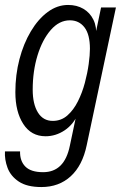

<svg xmlns="http://www.w3.org/2000/svg" viewBox="-30 -540 498 775"><path d="M137 215Q79 215 46 193Q13 171 0.5 137.5Q-12 104 -10 71H51Q50 110 72.5 132.5Q95 155 144 155Q187 155 214 128.5Q241 102 252 48L282 -94L287 -84Q267 -38 231 -14Q195 10 154 10Q96 10 64 -39.5Q32 -89 32 -168Q32 -238 48.5 -301Q65 -364 94.5 -413.5Q124 -463 162.5 -491.5Q201 -520 245 -520Q280 -520 306.5 -504.5Q333 -489 347 -460.5Q361 -432 358 -392L352 -386L378 -510H438L320 46Q303 128 255.5 171.5Q208 215 137 215ZM183 -52Q217 -52 242 -74Q267 -96 284.5 -131Q302 -166 312.5 -205.5Q323 -245 328 -281.5Q333 -318 333 -343Q333 -401 311 -429.5Q289 -458 252 -458Q209 -458 175 -419Q141 -380 121.5 -316.5Q102 -253 102 -178Q102 -120 123 -86Q144 -52 183 -52Z"/></svg>

Font: Instrument Sans Condensed
Style: Italic
Weight: 400
Width: 3
Italic angle: -13°
Designer: Rodrigo Fuenzalida
Foundry: fragTYPE
Version: Version 1.000;gftools[0.9.28]